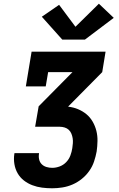

<svg xmlns="http://www.w3.org/2000/svg" viewBox="-20 -1013 640 1033"><path d="M261 0Q233 0 206 -3.5Q179 -7 154 -16.5Q129 -26 108.5 -42Q88 -58 75 -80.5Q62 -103 57.5 -130Q53 -157 57 -184Q57 -186 57.5 -187Q58 -188 58 -189H190Q190 -189 190 -188.5Q190 -188 190 -187Q187 -171 190.5 -155.5Q194 -140 204.5 -129.5Q215 -119 230 -114.5Q245 -110 261 -110Q281 -110 301 -117.5Q321 -125 336 -140.5Q351 -156 358.5 -176Q366 -196 369 -216Q371 -229 372 -242.5Q373 -256 371 -269Q369 -282 364 -294Q359 -306 350 -314.5Q341 -323 328 -327Q315 -331 302 -331H169L188 -441L370 -625H239L226 -548H119L150 -735H548L530 -625L348 -441L347 -439Q375 -436 400 -425.5Q425 -415 445 -398.5Q465 -382 478.5 -358.5Q492 -335 498.5 -309Q505 -283 504.5 -254.5Q504 -226 500 -198Q495 -171 486 -144Q477 -117 460 -93Q443 -69 420 -50.5Q397 -32 370.5 -20.5Q344 -9 316 -4.5Q288 0 261 0ZM315 -800 205 -923 298 -987 386 -869 512 -993 592 -917 437 -800Z"/></svg>

Font: Iosevka Slab XBdEx
Style: Italic
Weight: 800
Width: 7
Italic angle: -9°
Monospace: yes
Designer: Belleve Invis
Foundry: Belleve Invis
Version: Version 11.1.1; ttfautohint (v1.8.3)